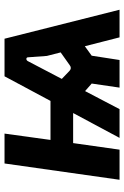

<svg xmlns="http://www.w3.org/2000/svg" viewBox="130 -678 548 848"><g transform="rotate(-90 404.0 -254.0)"><path d="M34 0 106 -508H238L210 -305H395L380 -205H196L167 0ZM219 0 491 -508H657L785 0H663L581 -321L575 -403Q575 -411 568.5 -411.5Q562 -412 558 -405L346 0ZM441 0 459 -123 393 -181 440 -293 515 -221Q527 -210 540 -220L643 -293L662 -181L582 -123L563 0Z"/></g></svg>

Font: Finlandica SemiBold
Style: Italic
Weight: 600
Italic angle: -8°
Designer: Niklas Ekholm, Juho Hiilivirta, Jaakko Suomalainen
Foundry: Helsinki Type Studio
Version: Version 1.063